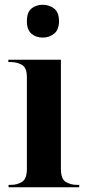

<svg xmlns="http://www.w3.org/2000/svg" viewBox="-20 -787 369 807"><path d="M160 -629Q131 -629 112 -645.5Q93 -662 93 -698Q93 -735 112 -751Q131 -767 160 -767Q187 -767 207.5 -751Q228 -735 228 -698Q228 -662 207.5 -645.5Q187 -629 160 -629ZM16 0V-10H27Q52 -10 72.5 -22.5Q93 -35 93 -78V-462Q93 -503 72 -514.5Q51 -526 28 -526H15V-536H236V-78Q236 -34 257 -22Q278 -10 302 -10H313V0Z"/></svg>

Font: Noto Serif Display SemiCondensed
Style: Bold
Weight: 700
Width: 4
Designer: Monotype Design Team
Foundry: Monotype Imaging Inc.
Version: Version 2.009